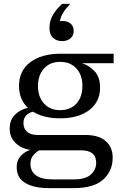

<svg xmlns="http://www.w3.org/2000/svg" viewBox="-20 -784 636 990"><path d="M300 -572Q272 -572 253.5 -589Q235 -606 235 -640Q235 -679 255 -710.5Q275 -742 300 -764H342Q320 -741 306 -718.5Q292 -696 289 -675Q321 -679 340.5 -665Q360 -651 360 -625Q360 -601 343.5 -586.5Q327 -572 300 -572ZM232 186Q155 186 110.5 159.5Q66 133 66 78Q66 43 86 21Q106 -1 135 -11Q88 -19 59 -48Q30 -77 30 -120Q30 -165 56.5 -192Q83 -219 124 -228Q78 -271 78 -341Q78 -419 136 -463Q194 -507 293 -507H566V-458H402Q438 -448 467 -417.5Q496 -387 496 -332Q496 -259 440.5 -216.5Q385 -174 290 -174Q205 -174 150 -208Q128 -203 114.5 -188.5Q101 -174 101 -149Q101 -121 119.5 -104.5Q138 -88 174 -88H420Q489 -88 525 -56.5Q561 -25 561 29Q561 97 512.5 141.5Q464 186 360 186ZM290 -216Q343 -216 374 -250Q405 -284 405 -341Q405 -397 374 -431Q343 -465 290 -465Q238 -465 207 -431Q176 -397 176 -341Q176 -284 207 -250Q238 -216 290 -216ZM249 141H360Q422 141 449 115.5Q476 90 476 56Q476 -9 398 -9H182Q166 0 151.5 17Q137 34 137 60Q137 100 166 120.5Q195 141 249 141Z"/></svg>

Font: Montagu Slab 144pt
Style: Regular
Weight: 400
Designer: Florian Karsten
Foundry: Florian Karsten
Version: Version 1.000; ttfautohint (v1.8.3)